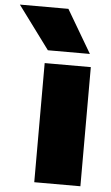

<svg xmlns="http://www.w3.org/2000/svg" viewBox="-144 -845 510 883"><g transform="rotate(5 111.0 -404.0)"><path d="M48.5 0V-550H261.5V0ZM58 -610 -88.5 -808H135.5L252 -610Z"/></g></svg>

Font: Encode Sans Black
Style: Regular
Weight: 900
Designer: Multiple Designers
Foundry: Impallari Type
Version: Version 3.002; ttfautohint (v1.8.3) -l 8 -r 50 -G 200 -x 14 